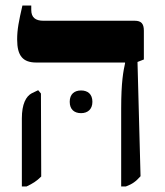

<svg xmlns="http://www.w3.org/2000/svg" viewBox="-20 -667 596 694"><path d="M418 7H435C459 -2 471 -11 488 -30L477 -443L500 -452V-556C500 -582 490 -592 467 -592H137C108 -592 93 -604 93 -631V-647H61C48 -590 42 -561 42 -524C42 -465 63 -441 111 -441H432V-438C426 -411 418 -371 418 -275ZM59 7H76C99 -4 112 -12 129 -29L128 -329L118 -341L95 -330C74 -319 59 -291 59 -239ZM232 -299C232 -271 249 -258 273 -258C297 -258 314 -272 314 -299C314 -327 297 -340 273 -340C249 -340 232 -327 232 -299Z"/></svg>

Font: Noto Serif Hebrew SemiCondensed
Style: Bold
Weight: 700
Width: 4
Designer: Monotype Design Team
Foundry: Monotype Imaging Inc.
Version: Version 2.004